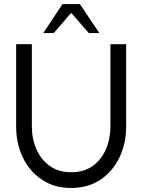

<svg xmlns="http://www.w3.org/2000/svg" viewBox="-20 -919 706 952"><path d="M333 13Q249 13 187.8 -28Q126.5 -69 93.2 -138.2Q60 -207.5 60 -292V-700H138V-292Q138 -230 160.8 -178.5Q183.5 -127 227 -96Q270.5 -65 333 -65Q396.5 -65 439.8 -96.2Q483 -127.5 505.2 -179Q527.5 -230.5 527.5 -292V-700H605.5V-292Q605.5 -207.5 572.2 -138.2Q539 -69 478 -28Q417 13 333 13ZM376 -899 472.5 -755H420.5L333 -855.5L246.5 -755H194.5L290 -899Z"/></svg>

Font: Urbanist
Style: Regular
Weight: 400
Designer: Corey Hu
Foundry: Corey Hu
Version: Version 1.330; ttfautohint (v1.8.4.7-5d5b)